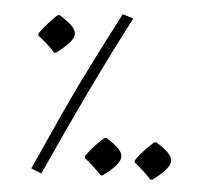

<svg xmlns="http://www.w3.org/2000/svg" viewBox="-50 -724 867 793"><g transform="rotate(5 383.5 -327.5)"><path d="M86.9 -552.7V-560.5Q102.1 -582.5 127.4 -610.4Q152.8 -638.2 161.6 -643.6H169.4Q203.1 -621.6 220.2 -605.2Q237.3 -588.9 237.3 -570.3Q237.3 -540.5 166 -487.8H158.2Q129.9 -520.5 86.9 -552.7ZM322.8 -64.9V-72.8Q339.4 -97.7 364.7 -124Q390.1 -150.4 397.9 -154.8H406.2Q439.5 -133.8 456.1 -116.9Q472.7 -100.1 472.7 -82.5Q472.7 -50.8 401.9 0H393.6Q381.3 -14.2 356.7 -36.6Q332 -59.1 322.8 -64.9ZM529.3 -64.9V-72.8Q543 -94.2 568.1 -120.8Q593.3 -147.5 604.5 -154.8H612.8Q646 -133.8 662.6 -116.9Q679.2 -100.1 679.2 -82.5Q679.2 -52.7 608.4 0H600.1Q587.9 -14.2 563.2 -36.6Q538.6 -59.1 529.3 -64.9ZM472.2 -656.7Q327.6 -379.9 149.4 14.2L106.4 -3.4Q226.1 -270 281.7 -383.8Q337.4 -497.6 427.2 -670.4Z"/></g></svg>

Font: Noto Nastaliq Urdu
Style: Regular
Weight: 400
Designer: Monotype Design Team
Foundry: Monotype Imaging Inc.
Version: Version 1.02 uh